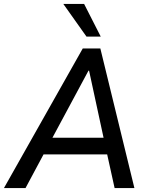

<svg xmlns="http://www.w3.org/2000/svg" viewBox="-44 -950 755 970"><path d="M-24 0 374 -705H463L635 0H535L491 -199L527 -170H143L191 -198L85 0ZM403 -593 209 -232 191 -254H506L484 -232L406 -593ZM393 -765 276 -930H381L465 -765Z"/></svg>

Font: Nunito Sans 10pt SemiCondensed SemiBold
Style: Italic
Weight: 600
Width: 4
Italic angle: -9°
Designer: Vernon Adams
Foundry: Vernon Adams
Version: Version 3.101;gftools[0.9.27]